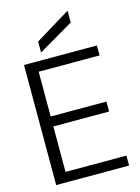

<svg xmlns="http://www.w3.org/2000/svg" viewBox="-136 -1005 787 1081"><g transform="rotate(-15 257.5 -465.0)"><path d="M53 0V-700H478V-642H123V-381H448V-323H123V-58H478V0ZM164 -743V-807L366 -930H369V-863Z"/></g></svg>

Font: DM Sans 36pt Light
Style: Regular
Weight: 300
Designer: Colophon Foundry, Jonny Pinhorn
Foundry: Colophon Foundry
Version: Version 4.004;gftools[0.9.30]